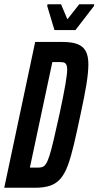

<svg xmlns="http://www.w3.org/2000/svg" viewBox="-29 -886 465 906"><path d="M-9 0 137 -688H266Q311 -688 337.5 -677.5Q364 -667 376 -644Q388 -621 388 -583Q388 -544 378.5 -486Q369 -428 351 -346Q334 -265 320 -205.5Q306 -146 291.5 -106.5Q277 -67 257 -43.5Q237 -20 208 -10Q179 0 135 0ZM112 -95H150Q162 -95 171 -98Q180 -101 188 -113Q196 -125 204.5 -151.5Q213 -178 224 -225Q235 -272 251 -344Q271 -437 279.5 -487Q288 -537 288 -558Q288 -570 285.5 -577Q283 -584 279 -587.5Q275 -591 268.5 -592Q262 -593 255 -593H218ZM228 -744 194 -857 195 -866H259L289 -795L345 -866H416L414 -857L327 -744Z"/></svg>

Font: Saira UltraCondensed
Style: Bold Italic
Weight: 700
Width: 1
Italic angle: -12°
Designer: Hector Gatti with collaboration of the Omnibus-Type team
Foundry: Omnibus-Type
Version: Version 1.101